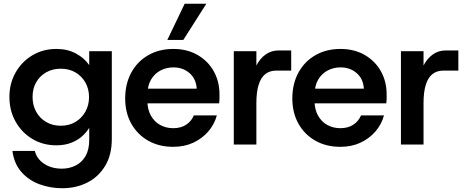

<svg xmlns="http://www.w3.org/2000/svg" viewBox="-20 -768 2486 1020"><path d="M311 232Q247 232 190 211Q133 190 94 146Q55 102 46 34H165Q176 77 215 102.5Q254 128 309 128Q348 128 381.5 111.5Q415 95 434.5 61Q454 27 454 -25V-89Q439 -64 415 -43Q391 -22 357 -9Q323 4 279 4Q209 4 152.5 -29.5Q96 -63 63 -121.5Q30 -180 30 -253Q30 -325 63 -383Q96 -441 152.5 -474.5Q209 -508 280 -508Q339 -508 384 -483.5Q429 -459 454 -422V-496H574V-30Q574 55 538.5 113.5Q503 172 443.5 202Q384 232 311 232ZM303 -100Q347 -100 380.5 -120Q414 -140 433.5 -174.5Q453 -209 453 -252Q453 -296 433.5 -330Q414 -364 380.5 -383.5Q347 -403 303 -403Q259 -403 225 -383.5Q191 -364 172 -330.5Q153 -297 153 -253Q153 -209 172 -174.5Q191 -140 225 -120Q259 -100 303 -100Z M900 12Q825 12 767.5 -20.5Q710 -53 677.5 -111Q645 -169 645 -245Q645 -322 677 -381.5Q709 -441 767 -474.5Q825 -508 901 -508Q974 -508 1029.5 -476Q1085 -444 1115.5 -389.5Q1146 -335 1146 -267Q1146 -257 1146 -245Q1146 -233 1144 -219H732V-297H1025Q1022 -349 987 -379.5Q952 -410 901 -410Q864 -410 832.5 -393.5Q801 -377 782 -344.5Q763 -312 763 -262V-233Q763 -187 781.5 -154Q800 -121 831 -104Q862 -87 900 -87Q941 -87 969 -105.5Q997 -124 1010 -155H1132Q1119 -107 1086.5 -69.5Q1054 -32 1007 -10Q960 12 900 12ZM869 -556 961 -748H1076L954 -556Z M1222 0V-496H1342V-420Q1361 -457 1391 -478.5Q1421 -500 1460 -500H1527V-393H1448Q1413 -393 1389.5 -374.5Q1366 -356 1354 -317.5Q1342 -279 1342 -221V0Z M1788 12Q1713 12 1655.5 -20.5Q1598 -53 1565.5 -111Q1533 -169 1533 -245Q1533 -322 1565 -381.5Q1597 -441 1655 -474.5Q1713 -508 1789 -508Q1862 -508 1917.5 -476Q1973 -444 2003.5 -389.5Q2034 -335 2034 -267Q2034 -257 2034 -245Q2034 -233 2032 -219H1620V-297H1913Q1910 -349 1875 -379.5Q1840 -410 1789 -410Q1752 -410 1720.5 -393.5Q1689 -377 1670 -344.5Q1651 -312 1651 -262V-233Q1651 -187 1669.5 -154Q1688 -121 1719 -104Q1750 -87 1788 -87Q1829 -87 1857 -105.5Q1885 -124 1898 -155H2020Q2007 -107 1974.5 -69.5Q1942 -32 1895 -10Q1848 12 1788 12Z M2110 0V-496H2230V-420Q2249 -457 2279 -478.5Q2309 -500 2348 -500H2415V-393H2336Q2301 -393 2277.5 -374.5Q2254 -356 2242 -317.5Q2230 -279 2230 -221V0Z"/></svg>

Font: Host Grotesk Light SemiBold
Style: Regular
Weight: 600
Version: Version 1.003